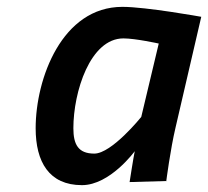

<svg xmlns="http://www.w3.org/2000/svg" viewBox="-20 -530 607 560"><path d="M340 -418C375 -418 443 -403 443 -403L392 -189C392 -189 306 -82 255 -82C208 -82 194 -109 194 -156C194 -262 243 -418 340 -418ZM219 10C301 10 373 -89 373 -89C369 -70 358 1 358 1L465 -2C465 -2 477 -95 492 -158L567 -481C567 -481 406 -510 337 -510C161 -510 84 -301 84 -156C84 -58 123 10 219 10Z"/></svg>

Font: RazerF5 SemiBold
Style: Italic
Weight: 600
Foundry: Razer Inc.
Version: Version 2